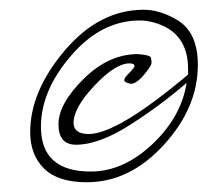

<svg xmlns="http://www.w3.org/2000/svg" viewBox="-20 -363 447 394"><path d="M386 -230Q386 -142 316 -65.5Q246 11 158 11Q99 11 70.5 -17Q42 -45 42 -92Q42 -176 113 -259.5Q184 -343 275 -343Q307 -343 342 -323Q386 -298 386 -230ZM363 -193Q310 -147 246.5 -106.5Q183 -66 136 -66Q100 -66 100 -108Q100 -150 151.5 -201Q203 -252 263 -252Q288 -250 289.5 -245Q291 -240 291 -234Q291 -228 275.5 -209.5Q260 -191 248 -191Q235 -194 235 -198Q235 -203 242 -210Q256 -224 256 -227Q256 -233 246 -233Q217 -233 174 -187.5Q131 -142 131 -111Q131 -88 162 -88Q221 -88 366 -210V-221Q366 -298 295 -317Q280 -321 267 -321Q188 -321 126 -249Q64 -177 64 -103Q64 -11 166 -11Q233 -11 292.5 -67Q352 -123 363 -193Z"/></svg>

Font: Mrs Saint Delafield
Style: Regular
Weight: 400
Designer: Alejandro Paul
Foundry: Alejandro Paul
Version: Version 1.001